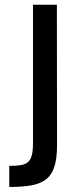

<svg xmlns="http://www.w3.org/2000/svg" viewBox="-20 -707 334 799"><path d="M18.6 71.1V-16.8Q46.9 -16.8 65.8 -19.7Q84.6 -22.5 96 -32.2Q107.3 -41.8 112.3 -60.9Q117.3 -79.9 117.3 -111.7V-687.4H216.7L217.4 -102.3Q217.4 -46.3 205.8 -11.7Q194.2 22.9 169.9 40.7Q145.6 58.5 108.1 64.8Q70.5 71.1 18.6 71.1Z"/></svg>

Font: TitilliumWeb ExtraLight
Style: Regular
Weight: 400
Designer: Mohamed Gaber, Accademia di Belle Arti di Urbino and others
Foundry: Kief Type Foundry, Accademia di Belle Arti di Urbino and others
Version: Version 3.000; ttfautohint (v1.8.2)